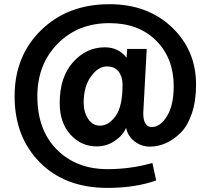

<svg xmlns="http://www.w3.org/2000/svg" viewBox="-20 -830 1021 931"><path d="M50.8 -363.3Q50.8 -558.6 179.7 -684.1Q308.6 -809.6 510.7 -809.6Q695.3 -809.6 813 -698.2Q930.7 -586.9 930.7 -418.9Q930.7 -338.9 909.7 -278.3Q888.7 -217.8 854.5 -184.6Q820.3 -151.4 783.2 -135.3Q746.1 -119.1 707 -119.1Q665 -119.1 632.3 -144.5Q599.6 -169.9 591.8 -209H590.8Q577.1 -174.8 537.6 -147.5Q498 -120.1 449.2 -120.1Q373 -120.1 321.3 -177.7Q269.5 -235.4 269.5 -330.1Q269.5 -456.1 334 -528.3Q398.4 -600.6 488.3 -600.6Q554.7 -600.6 593.8 -549.8L596.7 -592.8H691.4L674.8 -284.2Q673.8 -249 685.1 -231.4Q696.3 -213.9 714.8 -213.9Q757.8 -213.9 790 -267.1Q822.3 -320.3 822.3 -412.1Q822.3 -547.9 737.3 -632.8Q652.3 -717.8 510.7 -717.8Q357.4 -717.8 259.3 -617.7Q161.1 -517.6 161.1 -363.3Q161.1 -199.2 255.9 -104.5Q350.6 -9.8 501 -9.8Q615.2 -9.8 718.8 -40L737.3 44.9Q636.7 81.1 501 81.1Q295.9 81.1 173.3 -42.5Q50.8 -166 50.8 -363.3ZM385.7 -332Q385.7 -287.1 407.2 -253.9Q428.7 -220.7 464.8 -220.7Q506.8 -220.7 540.5 -267.1Q574.2 -313.5 574.2 -418.9Q574.2 -458 555.2 -482.9Q536.1 -507.8 498 -507.8Q456.1 -507.8 420.9 -459Q385.7 -410.2 385.7 -332Z"/></svg>

Font: Gothic A1
Style: Bold
Weight: 700
Version: Version 2.50